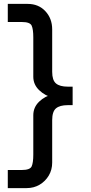

<svg xmlns="http://www.w3.org/2000/svg" viewBox="-20 -808 465 986"><path d="M353 -268H328Q287 -268 267.5 -251.5Q248 -235 248 -191V27Q248 64 230.5 93.5Q213 123 183.5 140.5Q154 158 117 158H20V65H92Q134 65 142.5 46.5Q151 28 151 -14V-216Q151 -257 181 -286Q211 -315 255 -325V-305Q211 -316 181 -345Q151 -374 151 -414V-616Q151 -658 142.5 -676.5Q134 -695 92 -695H20V-788H122Q178 -788 213 -750.5Q248 -713 248 -657V-439Q248 -396 267.5 -379.5Q287 -363 328 -363H353Z"/></svg>

Font: 42dot Sans Light
Style: Bold
Weight: 700
Version: Version 1.000